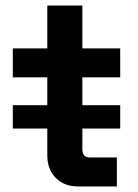

<svg xmlns="http://www.w3.org/2000/svg" viewBox="-20 -670 496 690"><path d="M260 0Q211 0 180.5 -30.5Q150 -61 150 -112V-392H26V-496H150V-650H276V-496H412V-392H276V-134Q276 -104 304 -104H400V0ZM26 -208V-292H412V-208Z"/></svg>

Font: Space 7353
Style: Regular
Weight: 400
Designer: Christine Claussen + Ruben Lyon  (Space 7353)
Version: Version 1.000;FEAKit 1.0